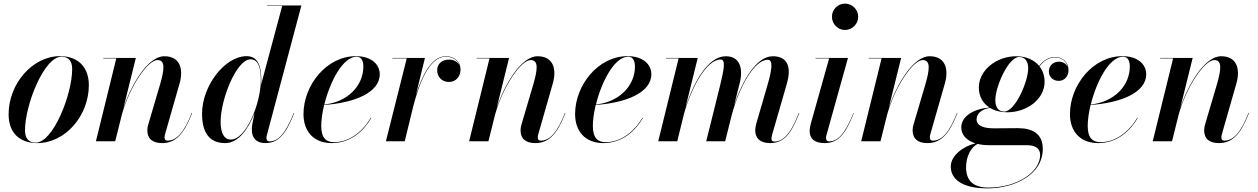

<svg xmlns="http://www.w3.org/2000/svg" viewBox="-20 -780 6944 1060"><path d="M186 10C339.5 10 470.5 -140 470.5 -310C470.5 -405 415.5 -470 310.5 -470C161 -470 27.5 -319.5 27.5 -148.5C27.5 -53.5 81.5 10 186 10ZM177.5 7.5C136.5 7.5 118 -18.5 118 -60C118 -201.5 224 -467 319 -467C360 -467 378.5 -441 378.5 -399.5C378.5 -258 273 7.5 177.5 7.5Z M622 -457.5 509.5 0H616L653 -148C696 -302.5 795.5 -448.5 849.5 -448.5C895.5 -448.5 886 -390.5 863.5 -313L800.5 -99.5C797 -88.5 793.5 -75 793.5 -60C793.5 -14.5 821.5 10 875 10C948.5 10 995 -38 1041 -156L1038.5 -156.5C997 -50.5 955.5 -3.5 905 -3.5C892.5 -3.5 888.5 -11 888.5 -21.5C888.5 -26.5 889.5 -34.5 891.5 -40L971.5 -319.5C995 -402.5 971.5 -469.5 887.5 -469.5C795 -469.5 704 -310.5 661.5 -183.5L730 -460H550.5V-457.5Z M1422.5 -337C1422.5 -408 1408 -470 1341.5 -470C1221 -470 1095.5 -305.5 1095.5 -152.5C1095.5 -51.5 1133 10 1223.5 10C1296 10 1351 -67.5 1385 -155.5L1372.5 -91.5C1370.5 -81.5 1370.5 -70 1370.5 -62.5C1370.5 -20 1393.5 10 1445.5 10C1519 10 1559.5 -43 1604.5 -156L1602 -156.5C1554 -36.5 1513 0.5 1468 0.5C1455 0.5 1451 -8.5 1451 -17C1451 -21.5 1451 -26.5 1453 -32.5L1644 -750H1454.5V-747.5H1538L1421.5 -312.5C1422 -321 1422.5 -329.5 1422.5 -337ZM1420 -337.5C1420 -210.5 1339.5 -9.5 1254 -9.5C1219 -9.5 1198 -42 1198 -108C1198 -231 1285.5 -452.5 1363 -452.5C1407.5 -452.5 1420 -403 1420 -337.5Z M1753.5 -85C1753.5 -118 1759.5 -158.5 1769.5 -200.5C1936 -212 2076.5 -268.5 2076.5 -370C2076.5 -426.5 2028 -470 1945 -470C1782 -470 1655.5 -309 1655.5 -150C1655.5 -57.5 1709 10 1811.5 10C1915.5 10 1987 -56 2030 -129L2027.5 -130C1979.5 -50 1906.5 5 1824.5 5C1783 5 1753.5 -15.5 1753.5 -85ZM1949 -467C1977.5 -467 1986 -439.5 1986 -412.5C1986 -307.5 1900 -216.5 1770.5 -203C1801.5 -328.5 1872.5 -467 1949 -467Z M2225.5 -457.5 2110.5 0H2214.5L2261.5 -193C2292 -310 2346.5 -467 2441.5 -467C2480 -467 2507 -447.5 2516.5 -420C2506.5 -439.5 2484 -451 2459 -451C2419.5 -451 2393.5 -426.5 2393.5 -392.5C2393.5 -355 2420.5 -327.5 2458.5 -327.5C2498 -327.5 2522.5 -358.5 2522.5 -397C2522.5 -438 2490.5 -469.5 2441.5 -469.5C2361 -469.5 2309 -360 2276 -255L2326 -460H2146V-457.5Z M2682.5 -457.5 2570 0H2676.5L2713.5 -148C2756.5 -302.5 2856 -448.5 2910 -448.5C2956 -448.5 2946.5 -390.5 2924 -313L2861 -99.5C2857.5 -88.5 2854 -75 2854 -60C2854 -14.5 2882 10 2935.5 10C3009 10 3055.5 -38 3101.5 -156L3099 -156.5C3057.5 -50.5 3016 -3.5 2965.5 -3.5C2953 -3.5 2949 -11 2949 -21.5C2949 -26.5 2950 -34.5 2952 -40L3032 -319.5C3055.5 -402.5 3032 -469.5 2948 -469.5C2855.5 -469.5 2764.5 -310.5 2722 -183.5L2790.5 -460H2611V-457.5Z M3253 -85C3253 -118 3259 -158.5 3269 -200.5C3435.5 -212 3576 -268.5 3576 -370C3576 -426.5 3527.5 -470 3444.5 -470C3281.5 -470 3155 -309 3155 -150C3155 -57.5 3208.5 10 3311 10C3415 10 3486.5 -56 3529.5 -129L3527 -130C3479 -50 3406 5 3324 5C3282.5 5 3253 -15.5 3253 -85ZM3448.5 -467C3477 -467 3485.5 -439.5 3485.5 -412.5C3485.5 -307.5 3399.5 -216.5 3270 -203C3301 -328.5 3372 -467 3448.5 -467Z M3983.5 0 4021 -149.5C4061.5 -298 4143 -450 4219 -450C4248 -450 4243.5 -399.5 4216.5 -308L4157 -103.5C4153.5 -91.5 4149.5 -75.5 4149.5 -61C4149.5 -19.5 4173.5 10 4231 10C4306 10 4347 -38 4393 -156L4390.5 -156.5C4343.5 -34.5 4299.5 1.5 4255 1.5C4244.5 1.5 4239 -4 4239 -13C4239 -19.5 4240.5 -28.5 4242.5 -35.5L4324.5 -319.5C4348 -400.5 4334.5 -469.5 4246.5 -469.5C4155.5 -469.5 4078 -333.5 4033 -198.5L4063.5 -319.5C4084 -400.5 4066.5 -469.5 3986.5 -469.5C3889.5 -469.5 3809.5 -326 3765 -188.5L3832 -460H3657V-457.5H3726.5L3614 0H3719L3756 -150.5C3797 -299 3882 -451.5 3958 -451.5C3987.5 -451.5 3978 -401 3955.5 -308L3879 0Z M4573 -687.5C4573 -648.5 4604.5 -614.5 4645 -614.5C4685.5 -614.5 4718 -648.5 4718 -687.5C4718 -727 4685.5 -760 4645 -760C4604.5 -760 4573 -727 4573 -687.5ZM4694 -156 4692 -156.5C4643 -36 4603.5 0.5 4557 0.5C4544.5 0.5 4540.5 -7.5 4540.5 -17.5C4540.5 -22 4541 -27.5 4542.5 -33L4661.5 -460H4482.5V-457.5H4557.5L4456 -96C4453 -85 4450 -70 4450 -56.5C4450 -16 4475 10 4533 10C4609.5 10 4649 -43 4694 -156Z M4847 -457.5 4734.5 0H4841L4878 -148C4921 -302.5 5020.5 -448.5 5074.5 -448.5C5120.5 -448.5 5111 -390.5 5088.5 -313L5025.5 -99.5C5022 -88.5 5018.5 -75 5018.5 -60C5018.5 -14.5 5046.5 10 5100 10C5173.5 10 5220 -38 5266 -156L5263.5 -156.5C5222 -50.5 5180.5 -3.5 5130 -3.5C5117.5 -3.5 5113.5 -11 5113.5 -21.5C5113.5 -26.5 5114.5 -34.5 5116.5 -40L5196.5 -319.5C5220 -402.5 5196.5 -469.5 5112.5 -469.5C5020 -469.5 4929 -310.5 4886.5 -183.5L4955 -460H4775.5V-457.5Z M5540.5 -160C5651 -160 5747 -233 5747 -328.5C5747 -362 5737 -390.5 5719 -413.5C5744.5 -447 5771 -462.5 5806 -462.5C5840 -462.5 5867.5 -443 5874.5 -410C5867 -429 5846.5 -439.5 5825.5 -439.5C5796.5 -439.5 5770.5 -419 5770.5 -385.5C5770.5 -354 5795.5 -333.5 5824.5 -333.5C5858 -333.5 5879 -360 5879 -392.5C5879 -437.5 5846 -465 5806 -465C5770 -465 5742 -448.5 5717 -416C5689 -450 5644 -469.5 5590.5 -469.5C5480.5 -469.5 5384 -392 5384 -296.5C5384 -247.5 5406.5 -209.5 5442.5 -186.5C5355.5 -179 5287 -138.5 5287 -76.5C5287 -35 5317 -3.5 5365.5 11.5C5302.5 25.5 5229 77 5229 139C5229 208 5289.5 260 5431.5 260C5575 260 5737 188 5737 42C5737 -43 5678.5 -72.5 5599.5 -72.5C5571 -72.5 5503.5 -71.5 5468.5 -71.5C5420.5 -71.5 5371.5 -80.5 5371.5 -122C5371.5 -148 5394.5 -177 5445.5 -184.5C5471.5 -168.5 5504 -160 5540.5 -160ZM5524.5 -164C5490 -164 5475 -191.5 5475 -227C5475 -302 5547.5 -465.5 5606.5 -465.5C5641 -465.5 5656.5 -438.5 5656.5 -403.5C5656.5 -328 5583.5 -164 5524.5 -164ZM5313.5 144C5313.5 83.5 5340.5 33 5377 14.5C5395.5 19 5416 21.5 5438 21.5H5648C5696 21.5 5722.5 39 5722.5 75.5C5722.5 168 5599.5 255.5 5436 255.5C5351.5 255.5 5313.5 215.5 5313.5 144Z M5985 -85C5985 -118 5991 -158.5 6001 -200.5C6167.5 -212 6308 -268.5 6308 -370C6308 -426.5 6259.5 -470 6176.5 -470C6013.5 -470 5887 -309 5887 -150C5887 -57.5 5940.5 10 6043 10C6147 10 6218.5 -56 6261.5 -129L6259 -130C6211 -50 6138 5 6056 5C6014.5 5 5985 -15.5 5985 -85ZM6180.5 -467C6209 -467 6217.5 -439.5 6217.5 -412.5C6217.5 -307.5 6131.5 -216.5 6002 -203C6033 -328.5 6104 -467 6180.5 -467Z M6456.5 -457.5 6344 0H6450.5L6487.5 -148C6530.5 -302.5 6630 -448.5 6684 -448.5C6730 -448.5 6720.5 -390.5 6698 -313L6635 -99.5C6631.5 -88.5 6628 -75 6628 -60C6628 -14.5 6656 10 6709.5 10C6783 10 6829.5 -38 6875.5 -156L6873 -156.5C6831.5 -50.5 6790 -3.5 6739.5 -3.5C6727 -3.5 6723 -11 6723 -21.5C6723 -26.5 6724 -34.5 6726 -40L6806 -319.5C6829.5 -402.5 6806 -469.5 6722 -469.5C6629.5 -469.5 6538.5 -310.5 6496 -183.5L6564.5 -460H6385V-457.5Z"/></svg>

Font: Bodoni* 72pt Medium
Style: Italic
Weight: 500
Italic angle: -13°
Version: Version 2.3